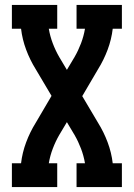

<svg xmlns="http://www.w3.org/2000/svg" viewBox="-20 -755 540 775"><path d="M28 0V-96H65Q70 -139 85.5 -180.5Q101 -222 124 -259L188 -368L124 -476Q101 -513 85.5 -554.5Q70 -596 65 -639H28V-735H211V-639H177Q182 -609 193 -580Q204 -551 219 -525L250 -473L281 -525Q296 -551 307 -580Q318 -609 323 -639H289V-735H472V-639H435Q430 -596 414.5 -554.5Q399 -513 376 -476L312 -367L376 -259Q399 -222 414.5 -180.5Q430 -139 435 -96H472V0H289V-96H323Q318 -126 307 -155Q296 -184 281 -210L250 -262L219 -210Q204 -184 193 -155Q182 -126 177 -96H211V0Z"/></svg>

Font: Iosevka Curly Slab
Style: Bold
Weight: 700
Monospace: yes
Designer: Belleve Invis
Foundry: Belleve Invis
Version: Version 22.1.2; ttfautohint (v1.8.4)